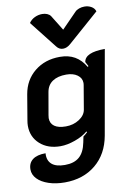

<svg xmlns="http://www.w3.org/2000/svg" viewBox="-104 -834 762 1107"><g transform="rotate(-10 277.0 -280.5)"><path d="M1 101Q1 64 27 44Q53 24 103 24Q100 66 125 88Q150 110 202 110Q256 110 286.5 83.5Q317 57 328 1L335 -33Q350 -44 360 -54L357 -59Q328 -34 281.5 -17.5Q235 -1 196 -1Q122 -1 76 -42.5Q30 -84 30 -149Q30 -164 33 -180L58 -329Q72 -411 132.5 -460Q193 -509 280 -509Q331 -509 367.5 -488Q404 -467 429 -424L434 -428Q430 -436 420 -454Q428 -509 544 -509L457 -17Q438 89 365 149Q292 209 184 209Q132 209 90 195Q48 181 24.5 156.5Q1 132 1 101ZM364 -184 388 -326Q389 -330 389 -337Q389 -366 364 -384Q339 -402 299 -402Q249 -402 218.5 -381.5Q188 -361 181 -321L158 -189Q156 -177 156 -172Q156 -141 179 -124.5Q202 -108 246 -108Q290 -108 324 -130Q358 -152 364 -184ZM414 -749Q423 -759 438.5 -764.5Q454 -770 470 -770Q492 -770 510 -760Q528 -750 534 -731L353 -572Q331 -552 308 -552Q285 -552 270 -572L145 -731Q158 -750 179 -760Q200 -770 223 -770Q239 -770 252 -764.5Q265 -759 272 -749L327 -660Z"/></g></svg>

Font: K2D
Style: Bold Italic
Weight: 700
Italic angle: -10°
Designer: Katatrad Aksorn Co.,Ltd.
Foundry: Cadson Demak Co.,Ltd.
Version: Version 1.000; ttfautohint (v1.6)